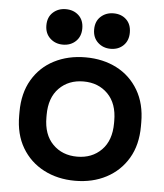

<svg xmlns="http://www.w3.org/2000/svg" viewBox="-52 -749 693 809"><g transform="rotate(5 294.5 -344.5)"><path d="M37 -239V-255Q37 -334 70.5 -391Q104 -448 162.5 -478Q221 -508 295 -508Q369 -508 427 -478Q485 -448 518.5 -391Q552 -334 552 -255V-239Q552 -160 518.5 -103.5Q485 -47 427 -16.5Q369 14 295 14Q221 14 162.5 -16.5Q104 -47 70.5 -103.5Q37 -160 37 -239ZM438 -242V-252Q438 -325 398 -365.5Q358 -406 295 -406Q232 -406 192 -365.5Q152 -325 152 -252V-242Q152 -169 192 -128.5Q232 -88 295 -88Q358 -88 398 -128.5Q438 -169 438 -242ZM320 -628Q320 -663 342 -683Q364 -703 396 -703Q429 -703 450 -683Q471 -663 471 -628Q471 -594 450 -573.5Q429 -553 396 -553Q364 -553 342 -573.5Q320 -594 320 -628ZM118 -628Q118 -663 140 -683Q162 -703 194 -703Q227 -703 248.5 -683Q270 -663 270 -628Q270 -594 248.5 -573.5Q227 -553 194 -553Q162 -553 140 -573.5Q118 -594 118 -628Z"/></g></svg>

Font: Space Grotesk Frontify SemiBold
Style: Regular
Weight: 600
Designer: Florian Karsten
Version: Version 2.000